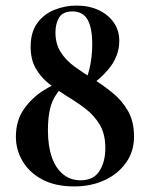

<svg xmlns="http://www.w3.org/2000/svg" viewBox="-20 -656 535 689"><path d="M273 -339Q292 -370 301.5 -411Q311 -452 311 -497Q311 -557 294 -586Q277 -615 240 -615Q206 -615 192.5 -593.5Q179 -572 179 -540Q179 -499 197.5 -469.5Q216 -440 247.5 -417Q279 -394 317 -371Q352 -349 385 -322Q418 -295 439.5 -257.5Q461 -220 461 -165Q461 -113 432.5 -72.5Q404 -32 355.5 -9.5Q307 13 246 13Q179 13 132.5 -11.5Q86 -36 61.5 -77Q37 -118 37 -165Q37 -223 65.5 -264Q94 -305 137 -332Q180 -359 223 -372L229 -364Q192 -339 172 -300Q152 -261 152 -188Q152 -132 166 -92Q180 -52 206.5 -30.5Q233 -9 269 -9Q316 -9 337 -42.5Q358 -76 358 -124Q358 -175 338 -208.5Q318 -242 286.5 -266Q255 -290 220 -311Q186 -332 156.5 -355Q127 -378 108.5 -410Q90 -442 90 -488Q90 -541 114 -573.5Q138 -606 176 -621Q214 -636 254 -636Q299 -636 333.5 -620Q368 -604 388 -575.5Q408 -547 408 -509Q408 -454 369.5 -408Q331 -362 278 -333Z"/></svg>

Font: Cormorant Infant Light
Style: Bold
Weight: 700
Version: Version 4.001